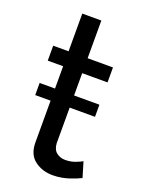

<svg xmlns="http://www.w3.org/2000/svg" viewBox="-135 -761 623 833"><g transform="rotate(20 176.5 -344.5)"><path d="M342 -26Q334 -22 321 -16.5Q308 -11 291.5 -5.5Q275 0 255.5 3.5Q236 7 215 7Q167 7 132 -19.5Q97 -46 97 -102V-294H26V-350H97V-453H26V-522H97V-696H185V-522H302V-453H185V-350H302V-294H185V-129Q187 -100 204 -87Q221 -74 244 -74Q270 -74 291.5 -82.5Q313 -91 321 -96Z"/></g></svg>

Font: Boldmen Medium
Style: Regular
Weight: 400
Designer: Matt McInerney, Pablo Impallari, Rodrigo Fuenzalida
Foundry: LIVING CONCEPT
Version: Version 1.000